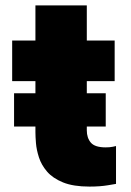

<svg xmlns="http://www.w3.org/2000/svg" viewBox="-20 -680 484 710"><path d="M32 -212V-335H111V-380H25V-530H111V-660H301V-530H404V-380H301V-335H371V-212H301V-198Q301 -170 316 -152.5Q331 -135 371 -135Q387 -135 398 -137.5Q409 -140 409 -140V0Q409 0 379.5 5Q350 10 311 10Q251 10 213 -5.5Q175 -21 154 -45.5Q133 -70 124 -98Q115 -126 113 -150.5Q111 -175 111 -191V-212Z"/></svg>

Font: Be Vietnam Pro Black
Style: Regular
Weight: 900
Designer: Lam Bao, Tony Le, Vietanh Nguyen
Foundry: Yellow Type Foundry
Version: Version 1.002; ttfautohint (v1.8.3)